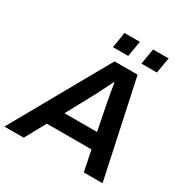

<svg xmlns="http://www.w3.org/2000/svg" viewBox="-234 -1024 1137 1181"><g transform="rotate(30 334.5 -434.0)"><path d="M-40 0 346 -686H510L657 0H524L494 -146H177L97 0ZM239 -256H470L434 -438Q431 -456 427.5 -474.5Q424 -493 420.5 -511.5Q417 -530 415 -545.5Q413 -561 411 -573H406Q396 -553 383 -526.5Q370 -500 357.5 -475.5Q345 -451 336 -435ZM294 -757 312 -868H421L402 -757ZM496 -757 515 -868H625L606 -757Z"/></g></svg>

Font: Archivo SemiBold SemiBold
Style: Italic
Weight: 600
Italic angle: -10°
Version: Version 2.001